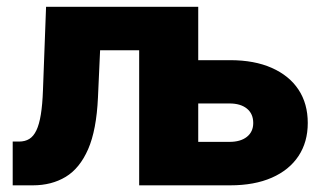

<svg xmlns="http://www.w3.org/2000/svg" viewBox="-20 -556 976 576"><path d="M18.1 0V-131.3H37.1Q55.2 -131.3 67.9 -139.2Q80.6 -147 89.1 -164.8Q97.7 -182.6 102.5 -212.4Q107.4 -242.2 108.9 -285.6L118.2 -535.6H566.9V0H397.5V-405.3H280.3L273.9 -263.7Q269.5 -166 244.4 -108.4Q219.2 -50.8 177 -25.4Q134.8 0 78.6 0ZM508.8 -375.5H670.4Q743.2 -375.5 795.4 -352.3Q847.7 -329.1 875.5 -287.1Q903.3 -245.1 903.3 -187Q903.3 -129.9 875.5 -87.9Q847.7 -45.9 795.4 -22.9Q743.2 0 670.4 0H405.3V-535.6H574.7V-130.4H668.5Q701.7 -130.4 720.7 -145.5Q739.7 -160.6 739.7 -187Q739.7 -214.8 720.7 -230.2Q701.7 -245.6 668.5 -245.6H508.8Z"/></svg>

Font: Inter 20pt ExtraBold
Style: Regular
Weight: 800
Version: Version 4.001;git-66647c0bb